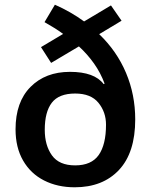

<svg xmlns="http://www.w3.org/2000/svg" viewBox="-20 -785 640 815"><path d="M297 10Q224 10 167 -19Q110 -48 78 -103.5Q46 -159 46 -236Q46 -352 109.5 -416Q173 -480 277 -480Q381 -480 420 -428L424 -430Q407 -476 379 -515.5Q351 -555 315 -588L197 -518L154 -585L248 -641Q229 -655 209.5 -667Q190 -679 169 -691L213 -765Q281 -735 337 -694L451 -762L496 -697L401 -640Q476 -568 515 -475.5Q554 -383 554 -278Q554 -137 485 -63.5Q416 10 297 10ZM299 -83Q368 -83 399 -127Q430 -171 430 -256Q430 -309 398 -348.5Q366 -388 299 -388Q230 -388 200 -349Q170 -310 170 -234Q170 -168 200.5 -125.5Q231 -83 299 -83Z"/></svg>

Font: Noto Sans Mono SemiBold
Style: Regular
Weight: 600
Designer: Monotype Design Team
Foundry: Monotype Imaging Inc.
Version: Version 2.014; ttfautohint (v1.8.4.7-5d5b)